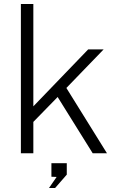

<svg xmlns="http://www.w3.org/2000/svg" viewBox="-20 -763 594 956"><path d="M512.5 0H441.5L267 -280L146 -156V0H84V-743H146V-233.5L419 -517H496L310.5 -325ZM224 173 262 118 236 117V49.5H312.5V106.5L254.5 173Z"/></svg>

Font: Public Sans ExtraLight
Style: Regular
Weight: 250
Designer: The Public Sans Project Authors: Dan O. Williams and USWDS (Libre Franklin designed by Pablo Impallari and Rodrigo Fuenz
Version: Version 1.007